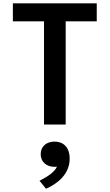

<svg xmlns="http://www.w3.org/2000/svg" viewBox="-20 -750 660 1156"><path d="M375.5 0V-621.5H562.5V-730H57.5V-621.5H245V0ZM308.5 254.5C313.5 254.5 318.5 254 323 253.5C305 291 263 314.5 218 338.5L257 386.5C329.5 354.5 399.5 296.5 399.5 205.5C399.5 135 359.5 102.5 308.5 102.5C260.5 102.5 225 131 225 178C225 225.5 260.5 254.5 308.5 254.5Z"/></svg>

Font: Monaspace Neon SemiBold
Style: Regular
Weight: 600
Designer: Riley Cran & the Lettermatic Team
Foundry: Lettermatic
Version: Version 1.200 (Monaspace Neon)